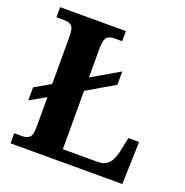

<svg xmlns="http://www.w3.org/2000/svg" viewBox="-128 -830 910 946"><g transform="rotate(20 327.0 -357.0)"><path d="M28 0V-53H70Q92 -53 106.5 -64Q121 -75 121 -118V-276L38 -229V-297L121 -345V-596Q121 -639 106.5 -650Q92 -661 70 -661H28V-714H373V-661H331Q310 -661 296 -650.5Q282 -640 280 -600V-437L424 -521V-451L280 -367V-61H466Q489 -61 505.5 -71Q522 -81 532.5 -100.5Q543 -120 549 -148L565 -223H621L614 0Z"/></g></svg>

Font: Noto Serif Vithkuqi
Style: Bold
Weight: 700
Version: Version 1.005